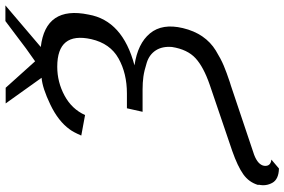

<svg xmlns="http://www.w3.org/2000/svg" viewBox="-191 -687 1053 711"><g transform="rotate(-90 335.5 -331.5)"><path d="M7 100 6 98Q16 64 45.5 43Q75 22 132 2L376 -81Q443 -104 475.5 -134Q508 -164 517 -221Q520 -257 504.5 -281Q489 -305 459 -314.5Q429 -324 407 -327Q385 -330 360 -330H277L290 -388H345Q419 -388 474.5 -419Q530 -450 546 -520Q574 -646 444 -646Q387 -646 337 -619Q287 -592 265 -543L189 -557Q202 -587 212 -600Q242 -642 303.5 -671.5Q365 -701 403 -704L308 -837H366L464 -728L512 -762Q528 -774 565 -802Q602 -830 613 -838H671L517 -707Q670 -689 637 -530Q615 -404 449 -360Q530 -348 567.5 -302.5Q605 -257 587 -181Q577 -139 556 -108.5Q535 -78 504 -59Q473 -40 448 -29.5Q423 -19 387 -7Q378 -4 374 -3L118 83Q81 97 77 120Q74 144 100 147L67 175Q27 174 14 150.5Q1 127 7 100Z"/></g></svg>

Font: Coval
Style: Light Italic
Weight: 300
Foundry: Context Ltd
Version: Version 001.000